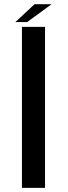

<svg xmlns="http://www.w3.org/2000/svg" viewBox="-20 -916 332 936"><path d="M87 0H199.5V-785H87ZM55 -808.5H112.5L231.5 -895.5H148.5Z"/></svg>

Font: Anybody Expanded
Style: Regular
Weight: 400
Width: 7
Version: Version 1.113;gftools[0.9.25]